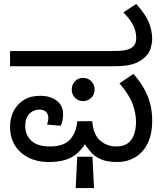

<svg xmlns="http://www.w3.org/2000/svg" viewBox="-20 -810 832 974"><path d="M226 12Q170 12 125.5 -10Q81 -32 56 -72Q31 -112 31 -167Q31 -211 49 -246.5Q67 -282 101 -303Q135 -324 183 -324Q236 -324 268 -299Q300 -274 300 -231Q300 -215 297 -199Q294 -183 287 -172L219 -178Q221 -186 223 -194.5Q225 -203 225 -210Q225 -232 213 -243Q201 -254 180 -254Q149 -254 128.5 -232.5Q108 -211 108 -170Q108 -125 139 -96Q170 -67 234 -67Q303 -67 335 -102Q367 -137 372 -195H448Q453 -128 487.5 -97.5Q522 -67 570 -67Q606 -67 628 -83Q650 -99 660 -127.5Q670 -156 670 -191Q670 -237 652 -284.5Q634 -332 586 -387L657 -435Q703 -384 727.5 -326.5Q752 -269 752 -198Q752 -126 727.5 -79.5Q703 -33 663 -10.5Q623 12 577 12Q526 12 494 -1Q462 -14 440 -39.5Q418 -65 396 -101L427 -105Q401 -57 371.5 -32Q342 -7 306.5 2.5Q271 12 226 12ZM364 144 372 -15H449L457 144ZM401 -297Q377 -297 360.5 -314Q344 -331 344 -355Q344 -381 360.5 -398Q377 -415 401 -415Q426 -415 443 -398Q460 -381 460 -355Q460 -331 443 -314Q426 -297 401 -297ZM31 -474V-551H541Q595 -551 617 -556Q639 -561 649 -569Q663 -579 667 -591.5Q671 -604 671 -618Q671 -651 655 -682.5Q639 -714 606 -747L671 -790Q718 -738 735 -696.5Q752 -655 752 -612Q752 -593 744.5 -565.5Q737 -538 711 -516Q686 -494 651.5 -484Q617 -474 559 -474Z"/></svg>

Font: hexlkannada05
Style: Book
Weight: 400
Designer: Jelle Bosma - Monotype Design Team
Foundry: Monotype Imaging Inc.
Version: Version 2.003